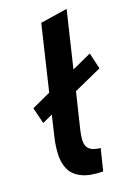

<svg xmlns="http://www.w3.org/2000/svg" viewBox="-150 -839 658 913"><g transform="rotate(-20 179.0 -383.0)"><path d="M208 10Q141 9 102.5 -10Q64 -29 48.5 -61Q33 -93 34 -135Q35 -177 46 -223L71 -328L19 -304L-1 -386L95 -430L173 -755L309 -776L241 -494L340 -539L359 -457L217 -393L173 -212Q168 -190 166 -170.5Q164 -151 169 -136Q174 -121 189.5 -111.5Q205 -102 235 -99Z"/></g></svg>

Font: Ubuntu Sans
Style: Bold Italic
Weight: 700
Italic angle: -13.5°
Designer: Dalton Maag Ltd
Foundry: Dalton Maag Ltd
Version: Version 1.006